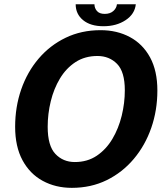

<svg xmlns="http://www.w3.org/2000/svg" viewBox="-20 -894 789 926"><path d="M326.5 12Q248 12 186 -21.8Q124 -55.5 88.5 -121.2Q53 -187 53 -282.5Q53 -378 82.2 -462.5Q111.5 -547 166.2 -611.2Q221 -675.5 296.8 -712Q372.5 -748.5 465 -748.5Q544.5 -748.5 606.5 -715.2Q668.5 -682 703.8 -617.2Q739 -552.5 739 -457.5Q739 -362 709.5 -277.2Q680 -192.5 625.2 -127.5Q570.5 -62.5 494.8 -25.2Q419 12 326.5 12ZM341 -112.5Q401.5 -112.5 446.8 -143Q492 -173.5 522 -224Q552 -274.5 567 -335.8Q582 -397 582 -458.5Q582 -548 544.5 -586Q507 -624 450 -624Q389.5 -624 344.2 -594.5Q299 -565 269.2 -515.5Q239.5 -466 224.8 -405.5Q210 -345 210 -282.5Q210 -191 247 -151.8Q284 -112.5 341 -112.5ZM345 -873.5H435.5Q435.5 -855 447.5 -841Q459.5 -827 485 -827Q511 -827 526.5 -840.8Q542 -854.5 544 -873.5H635Q630 -826 585.8 -796.8Q541.5 -767.5 479 -767.5Q416.5 -767.5 380.8 -796.8Q345 -826 345 -873.5Z"/></svg>

Font: Epilogue
Style: Bold Italic
Weight: 700
Italic angle: -12°
Designer: Tyler Finck
Foundry: Etcetera Type Co
Version: Version 2.111; ttfautohint (v1.8.3)